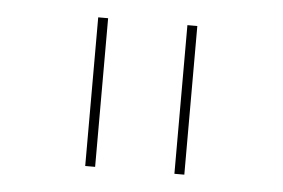

<svg xmlns="http://www.w3.org/2000/svg" viewBox="-34 -813 568 386"><g transform="rotate(5 250.0 -620.0)"><path d="M150 -470V-770H170V-470ZM330 -470V-770H350V-470Z"/></g></svg>

Font: M PLUS Code Latin Thin
Style: Regular
Weight: 250
Designer: Coji Morishita
Foundry: UNDERFOREST DESIGN
Version: Version 1.002; ttfautohint (v1.8.3)